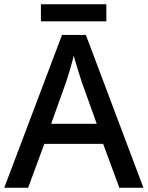

<svg xmlns="http://www.w3.org/2000/svg" viewBox="-20 -881 694 901"><path d="M479 -861H172V-781H479ZM540 0H653L383 -717H271L0 0H112L188 -206H464ZM362 -501 434 -300H220L292 -501C300 -524 316 -578 326 -619C334 -589 355 -522 362 -501Z"/></svg>

Font: Noto Sans Gunjala Gondi Medium
Style: Regular
Weight: 500
Designer: Ek Type
Foundry: Ek Type
Version: Version 1.004